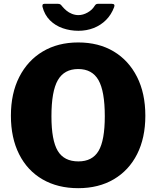

<svg xmlns="http://www.w3.org/2000/svg" viewBox="-20 -974 817 1004"><path d="M389 10Q282 10 202.5 -36Q123 -82 80 -167.5Q37 -253 37 -369Q37 -486 81 -572Q125 -658 204 -705Q283 -752 389 -752Q496 -752 574.5 -705Q653 -658 696.5 -572Q740 -486 740 -369Q740 -253 697 -168Q654 -83 575 -36.5Q496 10 389 10ZM390 -130Q463 -130 495.5 -185Q528 -240 528 -366Q528 -497 495 -555Q462 -613 389 -613Q316 -613 282.5 -555Q249 -497 249 -366Q249 -240 282 -185Q315 -130 390 -130ZM565 -954Q583 -954 577 -937Q562 -897 534.5 -869.5Q507 -842 470 -827.5Q433 -813 390 -813Q347 -813 308 -826.5Q269 -840 241 -868Q213 -896 202 -939Q201 -945 203 -949.5Q205 -954 212 -954H283Q291 -954 295.5 -951Q300 -948 305 -941Q315 -929 327.5 -918.5Q340 -908 356.5 -901.5Q373 -895 390 -895Q414 -895 438 -908.5Q462 -922 474 -942Q479 -950 483 -952Q487 -954 492 -954Z"/></svg>

Font: Libre Franklin Thin ExtraBold
Style: Regular
Weight: 800
Version: Version 3.000